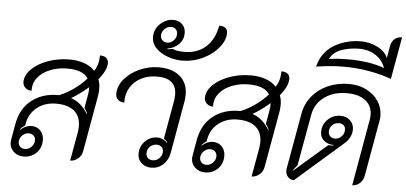

<svg xmlns="http://www.w3.org/2000/svg" viewBox="-57 -1019 2426 1148"><g transform="rotate(5 1156.0 -444.5)"><path d="M525 -490Q535 -466 535 -432Q535 -414 532 -394L472 -56Q468 -28 446.5 -9.5Q425 9 399 9L430 -164Q433 -184 433 -201Q433 -260 395 -291.5Q357 -323 287 -323Q220 -323 173 -286.5Q126 -250 115 -189L113 -177Q99 -169 83 -151L86 -149Q116 -177 152 -177Q184 -177 205 -155Q226 -133 226 -99Q226 -52 195.5 -21.5Q165 9 118 9Q83 9 59 -13.5Q35 -36 35 -69Q35 -74 37 -86L53 -177Q69 -272 133.5 -323.5Q198 -375 292 -375H299Q342 -392 385 -422.5Q428 -453 460 -489Q430 -538 334 -538Q281 -538 234.5 -520Q188 -502 160.5 -469.5Q133 -437 133 -394V-387Q110 -387 95 -401Q80 -415 80 -435Q80 -476 116.5 -512.5Q153 -549 214 -571Q275 -593 343 -593Q393 -593 432 -579Q471 -565 496 -538Q515 -569 519 -597Q522 -618 522 -633Q547 -633 560 -622Q573 -611 573 -592Q573 -548 525 -490ZM476 -280Q467 -299 457 -312L471 -393Q476 -417 474 -438Q422 -393 372 -364Q404 -353 428.5 -332Q453 -311 473 -278ZM83 -76Q83 -59 93.5 -48Q104 -37 123 -37Q146 -37 162.5 -54Q179 -71 179 -93Q179 -110 168 -121Q157 -132 139 -132Q117 -132 100 -115Q83 -98 83 -76Z M803 -67Q803 -113 834 -143.5Q865 -174 907 -174Q924 -174 940 -166.5Q956 -159 965 -147L968 -149Q960 -162 946 -171L987 -401Q990 -421 990 -438Q990 -537 873 -537Q821 -537 779.5 -516Q738 -495 714.5 -457.5Q691 -420 691 -372Q691 -367 692 -365Q667 -365 653 -378Q639 -391 639 -413Q639 -459 673 -500.5Q707 -542 763 -567.5Q819 -593 880 -593Q961 -593 1007 -553Q1053 -513 1053 -443Q1053 -421 1049 -401L994 -89Q986 -45 956 -18Q926 9 885 9Q850 9 826.5 -12.5Q803 -34 803 -67ZM947 -93Q947 -109 936 -120Q925 -131 907 -131Q883 -131 866.5 -115Q850 -99 850 -74Q850 -57 861 -46.5Q872 -36 891 -36Q913 -36 930 -53Q947 -70 947 -93Z M828 -772Q828 -803 844.5 -828.5Q861 -854 887 -868.5Q913 -883 939 -883Q974 -883 994.5 -862.5Q1015 -842 1015 -810Q1015 -771 988.5 -743.5Q962 -716 920 -709V-705Q923 -705 933.5 -706.5Q944 -708 952 -710Q966 -703 981 -700.5Q996 -698 1021 -698Q1099 -698 1150 -742.5Q1201 -787 1217 -873Q1240 -873 1253.5 -863Q1267 -853 1267 -832Q1267 -789 1232 -745.5Q1197 -702 1138 -673.5Q1079 -645 1012 -645Q970 -645 927.5 -660Q885 -675 856.5 -703.5Q828 -732 828 -772ZM970 -800Q970 -818 959.5 -829Q949 -840 931 -840Q909 -840 892 -822.5Q875 -805 875 -783Q875 -767 886 -756Q897 -745 914 -744Q936 -744 953 -761Q970 -778 970 -800Z M1614 -490Q1624 -466 1624 -432Q1624 -414 1621 -394L1561 -56Q1557 -28 1535.5 -9.5Q1514 9 1488 9L1519 -164Q1522 -184 1522 -201Q1522 -260 1484 -291.5Q1446 -323 1376 -323Q1309 -323 1262 -286.5Q1215 -250 1204 -189L1202 -177Q1188 -169 1172 -151L1175 -149Q1205 -177 1241 -177Q1273 -177 1294 -155Q1315 -133 1315 -99Q1315 -52 1284.5 -21.5Q1254 9 1207 9Q1172 9 1148 -13.5Q1124 -36 1124 -69Q1124 -74 1126 -86L1142 -177Q1158 -272 1222.5 -323.5Q1287 -375 1381 -375H1388Q1431 -392 1474 -422.5Q1517 -453 1549 -489Q1519 -538 1423 -538Q1370 -538 1323.5 -520Q1277 -502 1249.5 -469.5Q1222 -437 1222 -394V-387Q1199 -387 1184 -401Q1169 -415 1169 -435Q1169 -476 1205.5 -512.5Q1242 -549 1303 -571Q1364 -593 1432 -593Q1482 -593 1521 -579Q1560 -565 1585 -538Q1604 -569 1608 -597Q1611 -618 1611 -633Q1636 -633 1649 -622Q1662 -611 1662 -592Q1662 -548 1614 -490ZM1565 -280Q1556 -299 1546 -312L1560 -393Q1565 -417 1563 -438Q1511 -393 1461 -364Q1493 -353 1517.5 -332Q1542 -311 1562 -278ZM1172 -76Q1172 -59 1182.5 -48Q1193 -37 1212 -37Q1235 -37 1251.5 -54Q1268 -71 1268 -93Q1268 -110 1257 -121Q1246 -132 1228 -132Q1206 -132 1189 -115Q1172 -98 1172 -76Z M1692 -45Q1692 -53 1693 -57L1752 -389Q1762 -449 1799.5 -495.5Q1837 -542 1894.5 -567.5Q1952 -593 2021 -593Q2078 -593 2124.5 -570Q2171 -547 2197.5 -507Q2224 -467 2224 -419Q2224 -404 2221 -389L2162 -56Q2157 -27 2137 -9Q2117 9 2092 9L2162 -389Q2165 -404 2165 -418Q2165 -474 2124.5 -505.5Q2084 -537 2013 -537Q1933 -537 1878 -497Q1823 -457 1811 -389L1756 -82L1731 -50L1733 -48L1929 -218Q1934 -217 1944 -217Q1954 -217 1959 -218L1960 -221Q1923 -222 1901 -242Q1879 -262 1879 -292Q1879 -337 1910.5 -368Q1942 -399 1988 -399Q2022 -399 2044.5 -377.5Q2067 -356 2067 -324Q2067 -301 2056.5 -279Q2046 -257 2028 -241L1742 9Q1720 9 1706 -6.5Q1692 -22 1692 -45ZM2020 -317Q2020 -335 2009.5 -344.5Q1999 -354 1981 -354Q1956 -354 1940.5 -338Q1925 -322 1925 -297Q1925 -281 1936 -270.5Q1947 -260 1964 -260Q1987 -260 2003.5 -277Q2020 -294 2020 -317Z M2071 -853Q2123 -853 2169.5 -829.5Q2216 -806 2232 -767L2245 -842Q2250 -868 2267.5 -883Q2285 -898 2312 -898L2267 -645Q2130 -693 1980 -693Q1902 -693 1815 -679Q1836 -766 1907.5 -809.5Q1979 -853 2071 -853ZM2005 -739Q2130 -739 2220 -706Q2206 -750 2164 -779Q2122 -808 2064 -808Q2006 -808 1957 -790.5Q1908 -773 1887 -731Q1939 -739 2005 -739Z"/></g></svg>

Font: K2D ExtraLight
Style: Italic
Weight: 275
Italic angle: -10°
Designer: Katatrad Aksorn Co.,Ltd.
Foundry: Cadson Demak Co.,Ltd.
Version: Version 1.000; ttfautohint (v1.6)